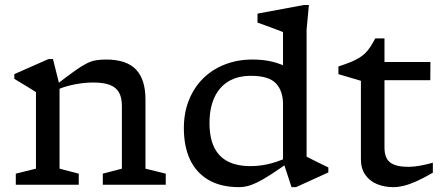

<svg xmlns="http://www.w3.org/2000/svg" viewBox="-20 -760 1824 790"><path d="M225 -409V-66L304 -45.5V0H45V-45.5L128 -66V-381Q120 -386.5 96.5 -400.8Q73 -415 39 -435.5V-455L179.5 -517H198ZM403 -45.5 481.5 -66V-323.5Q481.5 -358 469.8 -379.2Q458 -400.5 432.2 -410.5Q406.5 -420.5 363.5 -420.5Q327.5 -420.5 289.8 -413.2Q252 -406 222.5 -394L213.5 -413Q259 -448 287.8 -468.5Q316.5 -489 336.5 -499Q356.5 -509 374.8 -512Q393 -515 417 -515Q500.5 -515 539.5 -474Q578.5 -433 578.5 -351.5V-66L662 -45.5V0H403Z M1144.5 -331Q1144.5 -386 1115.2 -417Q1086 -448 1013 -448Q957.5 -448 919.5 -424.8Q881.5 -401.5 861.8 -358Q842 -314.5 842 -253.5Q842 -193.5 861.2 -154Q880.5 -114.5 918 -95.5Q955.5 -76.5 1010.5 -76.5Q1056 -76.5 1099.5 -88.8Q1143 -101 1187.5 -124.5V-106Q1133 -67 1096.8 -43.5Q1060.5 -20 1036.8 -8.8Q1013 2.5 996.2 6.2Q979.5 10 964 10Q889 10 838.2 -19.5Q787.5 -49 762 -103.2Q736.5 -157.5 736.5 -232.5Q736.5 -297 757.8 -349.2Q779 -401.5 817 -438.5Q855 -475.5 906.5 -495.2Q958 -515 1018 -515Q1053.5 -515 1083 -509.8Q1112.5 -504.5 1141 -493Q1169.5 -481.5 1201.5 -462L1144.5 -438V-628Q1138.5 -630.5 1118.8 -638Q1099 -645.5 1076.5 -653.8Q1054 -662 1039.5 -667V-704L1231 -739.5H1251L1241.5 -638V-115.5Q1246 -113 1257.5 -107.2Q1269 -101.5 1283 -94.5Q1297 -87.5 1310 -81.2Q1323 -75 1331 -71V-50.5L1198 10H1179.5L1144.5 -97Z M1562 -153Q1562 -109 1585.8 -91.2Q1609.5 -73.5 1659.5 -73.5Q1681.5 -73.5 1707 -78Q1732.5 -82.5 1761 -90.5V-49.5Q1722.5 -27 1693.2 -14Q1664 -1 1641.2 4.5Q1618.5 10 1598.5 10Q1561.5 10 1531.2 -2.5Q1501 -15 1483 -40.8Q1465 -66.5 1465 -104.5V-427.5L1372.5 -455V-486.5Q1401.5 -496 1422 -504.2Q1442.5 -512.5 1457.5 -521.8Q1472.5 -531 1483.5 -542Q1494.5 -553 1504.2 -567.8Q1514 -582.5 1524 -602H1562V-487.5ZM1524.5 -430 1527.5 -505H1751L1750.5 -430Z"/></svg>

Font: Newsreader 7pt
Style: Regular
Weight: 400
Designer: Hugues Gentile
Foundry: Production Type
Version: Version 1.003